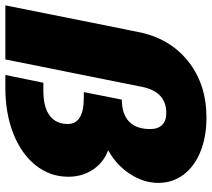

<svg xmlns="http://www.w3.org/2000/svg" viewBox="-64 -734 791 717"><g transform="rotate(90 331.5 -375.5)"><path d="M656 -571Q656 -517 623 -466Q590 -415 534 -384Q580 -367 606.5 -327Q633 -287 633 -235Q633 -167 590.5 -113.5Q548 -60 472.5 -30Q397 0 301 0H253L282 -142H313Q373 -142 404.5 -165.5Q436 -189 436 -233Q436 -293 338 -293H317L345 -435Q399 -435 427 -462Q455 -489 455 -541Q455 -570 439.5 -585.5Q424 -601 395 -601Q315 -601 297 -509L195 0H-7L92 -494Q115 -613 201 -682Q287 -751 412 -751Q484 -751 539.5 -728.5Q595 -706 625.5 -665Q656 -624 656 -571Z"/></g></svg>

Font: TypoPRO Montserrat
Style: Italic
Weight: 800
Italic angle: -11.3°
Designer: Julieta Ulanovsky
Foundry: Julieta Ulanovsky
Version: Version 6.001